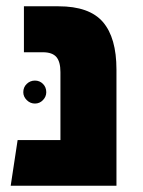

<svg xmlns="http://www.w3.org/2000/svg" viewBox="-20 -590 454 610"><path d="M166 -570Q264 -570 307 -520Q350 -470 350 -369V0H14L36 -145H172V-361Q172 -394 159 -409Q146 -424 116 -424H56V-570ZM127 -297Q127 -283 116.5 -272Q106 -261 91 -261Q76 -261 65 -272Q54 -283 54 -297Q54 -313 65 -323.5Q76 -334 91 -334Q106 -334 116.5 -323.5Q127 -313 127 -297Z"/></svg>

Font: FiraGO ExtraBold
Style: Regular
Weight: 800
Designer: bBox Type
Foundry: bBox Type GmbH
Version: Version 1.001;PS 001.001;hotconv 1.0.88;makeotf.lib2.5.64775